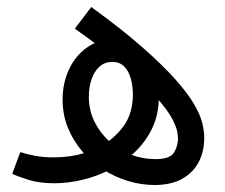

<svg xmlns="http://www.w3.org/2000/svg" viewBox="-20 -519 642 549"><path d="M422 10Q384 10 346 -1.5Q308 -13 274.5 -34.5Q241 -56 215 -86.5Q189 -117 174 -154Q159 -191 159 -234Q159 -282 177.5 -321Q196 -360 228.5 -383Q261 -406 303 -406Q348 -406 377 -381Q406 -356 420 -318Q434 -280 434 -240Q434 -192 415.5 -153Q397 -114 366 -84.5Q335 -55 296.5 -35Q258 -15 216.5 -5Q175 5 136 5Q93 5 62.5 -4.5Q32 -14 15 -22L38 -84Q57 -78 80.5 -73.5Q104 -69 133 -69Q156 -69 178 -72Q200 -75 221 -81.5Q242 -88 261 -97Q304 -119 332 -156.5Q360 -194 360 -249Q360 -271 354.5 -292.5Q349 -314 336 -328Q323 -342 301 -342Q279 -342 264 -328Q249 -314 241.5 -291.5Q234 -269 234 -243Q234 -204 250 -171.5Q266 -139 293 -114.5Q320 -90 354 -77Q388 -64 424 -64Q465 -64 476.5 -81.5Q488 -99 489 -121Q489 -127 487 -141Q485 -155 472.5 -179Q460 -203 429 -238.5Q398 -274 341.5 -323.5Q285 -373 194 -437L241 -499Q329 -435 387.5 -383.5Q446 -332 481.5 -292Q517 -252 535 -221Q553 -190 558.5 -166.5Q564 -143 564 -125Q564 -85 547.5 -54.5Q531 -24 499.5 -7Q468 10 422 10Z"/></svg>

Font: Noto Sans Arabic ExtraCondensed
Style: Regular
Weight: 400
Width: 2
Designer: Monotype Design Team, Nadine Chahine, Nizar Qandah and Khaled Hosny
Foundry: Monotype Imaging Inc.
Version: Version 2.012